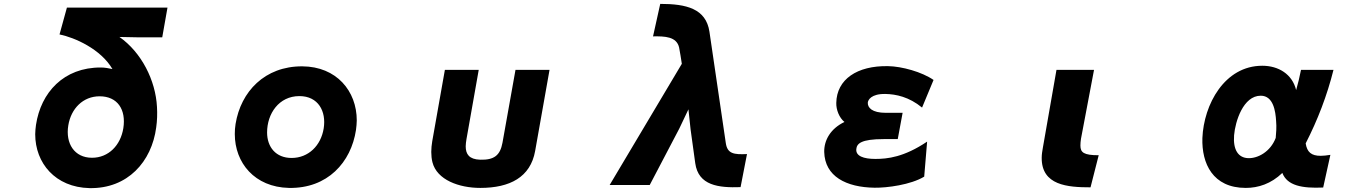

<svg xmlns="http://www.w3.org/2000/svg" viewBox="-20 -887 7040 987"><path d="M594 -697 694 -695H814L841 -848H324L286 -710C364 -694 498 -635 558 -532C540 -536 518 -540 499 -540C307 -541 190 -411 165 -245C163 -229 161 -213 161 -197C161 -49 264 76 440 80C636 84 760 -56 783 -232C788 -267 789 -302 787 -337C780 -474 707 -618 594 -697ZM614 -228C600 -140 538 -76 453 -76C362 -76 316 -150 331 -242C345 -329 407 -392 492 -392C584 -392 629 -324 614 -228Z M1810 -219C1812 -236 1814 -252 1814 -268C1814 -419 1710 -545 1534 -546C1341 -547 1218 -416 1191 -250C1188 -232 1187 -215 1187 -198C1187 -50 1289 75 1465 79C1664 83 1785 -53 1810 -219ZM1644 -227C1630 -139 1566 -75 1479 -75C1398 -75 1353 -131 1353 -206C1353 -303 1414 -393 1519 -393C1616 -393 1658 -315 1644 -227Z M2731 -111 2805 -528H2630L2563 -153C2551 -88 2520 -64 2448 -66C2392 -68 2374 -94 2374 -135C2374 -146 2376 -159 2378 -172L2441 -528H2267L2202 -161C2199 -143 2197 -124 2197 -106C2197 -87 2199 -69 2203 -53C2226 38 2340 79 2449 79C2601 79 2707 24 2731 -111Z M3787 75 3820 -95C3753 -92 3719 -96 3711 -152L3627 -724C3609 -843 3508 -867 3374 -867L3337 -700C3398 -701 3458 -699 3471 -643C3474 -631 3483 -572 3485 -559L3114 64H3320L3472 -226L3519 -325C3521 -305 3530 -222 3530 -222L3554 -48C3570 67 3674 79 3787 75Z M4720 -334 4779 -476C4720 -517 4616 -546 4545 -547C4386 -550 4281 -479 4279 -358C4278 -323 4294 -282 4321 -260C4250 -226 4216 -167 4217 -106C4220 20 4330 76 4476 78C4539 79 4662 63 4731 21L4746 -159C4627 -79 4542 -70 4480 -70C4419 -70 4378 -85 4382 -121C4385 -148 4404 -172 4524 -172H4595L4620 -307H4534C4462 -307 4440 -334 4441 -359C4442 -373 4458 -405 4531 -404C4586 -403 4653 -389 4720 -334Z M5586 76 5628 -89C5551 -89 5534 -103 5534 -139C5534 -149 5535 -162 5537 -174L5604 -528H5411L5341 -128C5338 -110 5335 -94 5335 -76C5334 66 5468 76 5586 76Z M6835 -528H6668C6662 -496 6651 -451 6643 -424C6623 -506 6552 -549 6469 -549C6275 -549 6168 -350 6161 -177C6157 -47 6214 79 6384 79C6448 79 6514 58 6572 2C6597 67 6673 82 6782 77L6819 -91C6800 -88 6784 -86 6769 -86C6721 -86 6699 -105 6692 -150C6754 -271 6802 -396 6835 -528ZM6538 -178C6511 -107 6446 -72 6396 -74C6346 -76 6318 -116 6324 -192C6330 -263 6371 -395 6461 -395C6526 -395 6537 -315 6540 -265C6543 -233 6540 -201 6538 -178Z"/></svg>

Font: LINE Seed JP App_OTF ExtraBold
Style: Regular
Weight: 800
Designer: LINE & Fontrix & Fontworks
Version: Version 1.013